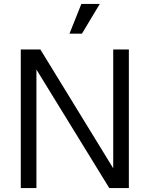

<svg xmlns="http://www.w3.org/2000/svg" viewBox="-20 -950 756 970"><path d="M85 -700H184L577 -59L552 -52V-700H631V0H532L138 -641L164 -648V0H85ZM391 -930H484L394 -780H331Z"/></svg>

Font: Uncut Sans Variable
Style: Regular
Weight: 400
Designer: Kasper Nordkvist
Foundry: UNCUT.wtf
Version: Version 1.304;Glyphs 3.2 (3246)